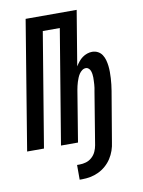

<svg xmlns="http://www.w3.org/2000/svg" viewBox="-100 -803 801 1078"><g transform="rotate(-10 300.0 -264.0)"><path d="M265 207V123H279Q298 123 316.5 117.5Q335 112 350 98.5Q365 85 373 67Q381 49 384 31L433 -267Q435 -277 436.5 -286.5Q438 -296 438.5 -306Q439 -316 439.5 -326Q440 -336 440 -345.5Q440 -355 438.5 -364.5Q437 -374 434 -382.5Q431 -391 424 -397.5Q417 -404 408 -404Q396 -404 386 -396.5Q376 -389 369.5 -379Q363 -369 358.5 -358Q354 -347 350.5 -336Q347 -325 344.5 -314Q342 -303 340 -292L292 0H195L303 -651H206L98 0H2L123 -735H414L362 -422Q370 -435 380 -447.5Q390 -460 402.5 -469Q415 -478 429.5 -483Q444 -488 458 -488Q476 -488 491 -480Q506 -472 515 -458Q524 -444 528.5 -427.5Q533 -411 535 -394Q537 -377 537 -359.5Q537 -342 536 -324.5Q535 -307 533 -289Q531 -271 528 -253L480 31Q477 55 469 78Q461 101 447.5 122Q434 143 414.5 160Q395 177 372.5 187.5Q350 198 326.5 202.5Q303 207 279 207Z"/></g></svg>

Font: Iosevka SS04 Md Ex Obl
Style: Regular
Weight: 500
Width: 7
Italic angle: -9°
Monospace: yes
Designer: Belleve Invis
Foundry: Belleve Invis
Version: Version 19.0.0; ttfautohint (v1.8.4)